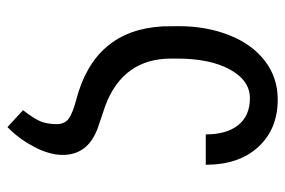

<svg xmlns="http://www.w3.org/2000/svg" viewBox="-144 -434 761 512"><g transform="rotate(90 236.0 -177.5)"><path d="M244.6 -538.1Q323.7 -538.1 371.3 -486.3Q418.9 -434.6 418.9 -346.2H337.9Q337.9 -401.9 313 -432.9Q288.1 -463.9 241.2 -463.9Q194.3 -463.9 165 -410.9Q135.7 -357.9 135.7 -269.5V-253.9Q135.7 -126 260.7 -78.6L319.8 -58.6Q393.6 -32.2 392.6 37.1Q392.1 72.3 370.1 113.3Q348.1 154.3 318.4 182.6L273.4 141.1Q297.9 109.4 304.2 91.8Q310.5 74.2 310.5 51.8Q310.5 29.3 295.2 18.8Q279.8 8.3 246.6 -0.5Q59.6 -48.8 49.8 -231.9L49.3 -274.4Q49.3 -348.6 73.7 -409.7Q98.1 -470.7 142.6 -504.4Q187 -538.1 244.6 -538.1Z"/></g></svg>

Font: RobotoCondensed-Regular
Style: Regular
Weight: 400
Designer: Google
Version: Version 2.001201; 2014